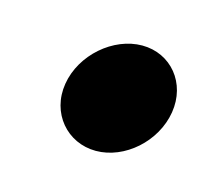

<svg xmlns="http://www.w3.org/2000/svg" viewBox="-39 -180 260 226"><g transform="rotate(15 91.5 -67.0)"><path d="M36 -67C30 -30 56 0 91 0C126 0 160 -30 166 -67C172 -104 147 -134 112 -134C77 -134 42 -104 36 -67Z"/></g></svg>

Font: Ampere
Style: SCIta
Weight: 400
Version: Version 1